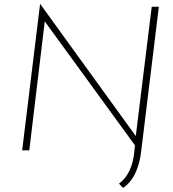

<svg xmlns="http://www.w3.org/2000/svg" viewBox="-20 -739 850 944"><path d="M585 185 565 164Q598 140 617 99Q636 58 640 8L645 -36L665 5L192 -645L202 -650L124 0H89L177 -719H178L660 -53L646 -57L726 -706H761L674 6Q667 67 645 113Q623 159 585 185Z"/></svg>

Font: Josefin Sans Thin ExtraLight
Style: Italic
Weight: 250
Italic angle: -7°
Version: Version 2.000